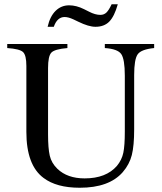

<svg xmlns="http://www.w3.org/2000/svg" viewBox="-20 -869 762 903"><path d="M505 -849H534Q518 -792 494 -767.5Q470 -743 429 -743Q397 -743 348 -767L325 -778Q301 -789 284 -789Q249 -789 233 -743H204Q215 -792 241.5 -818Q268 -844 305 -844Q339 -844 375 -826L399 -814Q428 -799 452 -799Q469 -799 480.5 -810Q492 -821 505 -849ZM705 -662V-643Q644 -637 627.5 -613.5Q611 -590 611 -516V-261Q611 -184 600 -140Q589 -96 557 -59Q493 14 355 14Q246 14 185 -32Q104 -92 104 -249V-559Q104 -609 88.5 -624Q73 -639 14 -643V-662H297V-643Q237 -638 221.5 -621.5Q206 -605 206 -549V-237Q206 -172 214 -137Q222 -102 250 -75Q297 -30 378 -30Q479 -30 530 -89Q553 -117 560 -150.5Q567 -184 567 -250V-513Q567 -591 550 -615Q533 -639 473 -643V-662Z"/></svg>

Font: STIX
Style: Regular
Weight: 400
Designer: MicroPress Inc., with final additions and corrections provided by Coen Hoffman, Elsevier (retired)
Version: Version 1.1.1